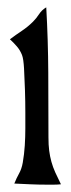

<svg xmlns="http://www.w3.org/2000/svg" viewBox="-20 -745 194 523"><path d="M106 -725Q111 -636 111.5 -547.5Q112 -459 112 -371Q112 -350 114 -334.5Q116 -319 120 -304.5Q124 -290 130.5 -275.5Q137 -261 146 -243Q136 -242 126.5 -242Q117 -242 107 -242Q84 -242 62.5 -243Q41 -244 19 -245Q25 -260 32 -272.5Q39 -285 42 -302Q46 -325 47.5 -348.5Q49 -372 49 -395Q49 -409 49 -438.5Q49 -468 48 -499.5Q47 -531 45.5 -558Q44 -585 40 -595Q35 -608 26 -618.5Q17 -629 7 -638Q23 -650 39.5 -661Q56 -672 70 -686Q79 -695 86.5 -706.5Q94 -718 106 -725Z"/></svg>

Font: Fette Mikado
Style: Regular
Weight: 400
Designer: Peter Wiegel
Foundry: Peter Wiegel
Version: Version 1.000